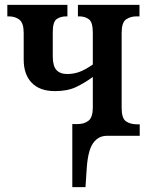

<svg xmlns="http://www.w3.org/2000/svg" viewBox="-20 -556 620 786"><path d="M276 210V-48H297Q325 -48 342.5 -62Q360 -76 360 -116V-241Q326 -216 291 -199.5Q256 -183 205 -183Q143 -183 110 -217Q77 -251 77 -312V-421Q77 -461 60 -475Q43 -489 15 -489H10V-536H256V-489H252Q227 -489 211.5 -477.5Q196 -466 196 -424V-325Q196 -286 211 -269.5Q226 -253 255 -253Q282 -253 306 -262Q330 -271 360 -292V-422Q360 -465 344 -477Q328 -489 304 -489H299V-536H551V-489H539Q514 -489 496 -476.5Q478 -464 478 -421V-114Q478 -72 495.5 -59.5Q513 -47 542 -47H552V0H417Q383 0 361.5 29.5Q340 59 335 134L330 210Z"/></svg>

Font: Noto Serif Condensed SemiBold
Style: Regular
Weight: 600
Width: 3
Designer: Monotype Design Team
Foundry: Monotype Imaging Inc.
Version: Version 2.013